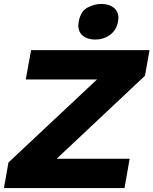

<svg xmlns="http://www.w3.org/2000/svg" viewBox="-68 -956 780 976"><path d="M669 -571 692 -701H90L63 -552H425L-25 -130L-48 0H565L591 -149H220ZM332 -846Q330 -834 330 -828Q330 -793 353.5 -774Q377 -755 416 -755Q459 -755 491.5 -779Q524 -803 532 -846Q534 -858 534 -864Q534 -898 510 -917Q486 -936 447 -936Q412 -936 377 -917.5Q342 -899 332 -846Z"/></svg>

Font: Geom ExtraBold
Style: Bold Italic
Weight: 800
Italic angle: -10°
Version: Version 1.102